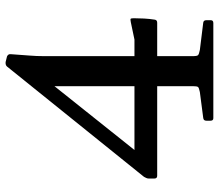

<svg xmlns="http://www.w3.org/2000/svg" viewBox="-68 -712 780 684"><g transform="rotate(-90 322.0 -370.0)"><path d="M243 0Q234 0 234 -10V-25Q234 -35 244 -36L336 -48Q351 -51 354 -54.5Q357 -58 357 -73V-606L408 -630L101 -245L78 -281H523L585 -294Q595 -296 597 -294.5Q599 -293 599 -283Q599 -266 598 -247Q597 -228 594 -209Q593 -200 583 -200H38Q28 -200 28 -210V-230Q28 -235 30 -239Q32 -243 34 -247L427 -735Q432 -741 443 -740L463 -735Q472 -731 471 -722L466 -654Q465 -641 464.5 -629.5Q464 -618 464 -604V-73Q464 -58 467.5 -54.5Q471 -51 486 -48L583 -36Q592 -35 592 -25V-9Q592 0 582 0Z"/></g></svg>

Font: Hahmlet Medium
Style: Regular
Weight: 500
Version: Version 1.002